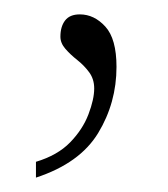

<svg xmlns="http://www.w3.org/2000/svg" viewBox="-20 -93 234 267"><path d="M30 154V132Q60 123 77.5 105Q95 87 103 66Q111 45 111 30Q111 17 104 7.5Q97 -2 87.5 -9.5Q78 -17 71 -25Q64 -33 64 -42Q64 -56 70.5 -64.5Q77 -73 91 -73Q111 -73 126.5 -56Q142 -39 142 0Q142 50 116.5 92Q91 134 30 154Z"/></svg>

Font: Noto Serif Khmer Thin
Style: Regular
Weight: 250
Version: Version 2.003